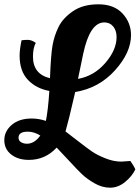

<svg xmlns="http://www.w3.org/2000/svg" viewBox="-46 -730 648 891"><path d="M217 -45Q164 12 88 12Q38 12 6 -13Q-26 -38 -26 -79.5Q-26 -121 8.5 -150.5Q43 -180 101 -180Q134 -180 167 -169Q177 -218 183 -308Q122 -319 83.5 -359.5Q45 -400 45 -472Q45 -500 54 -543Q65 -545 83 -545Q101 -545 120 -531Q107 -507 107 -467Q107 -386 186 -367Q190 -476 198 -520.5Q206 -565 226 -605.5Q246 -646 292.5 -678Q339 -710 411 -710Q483 -710 522.5 -667.5Q562 -625 562 -567Q562 -486 487.5 -403.5Q413 -321 303 -303Q272 -168 258 -120Q274 -108 316.5 -75Q359 -42 381.5 -26.5Q404 -11 442.5 4.5Q481 20 517 20L559 17Q576 41 582 56Q567 88 534.5 114.5Q502 141 465 141Q428 141 392.5 120.5Q357 100 335 79Q313 58 272.5 14Q232 -30 217 -45ZM495 -558Q495 -588 479.5 -607Q464 -626 438 -626Q371 -626 340 -480Q323 -400 316 -364Q390 -377 442.5 -437.5Q495 -498 495 -558ZM79 -63Q114 -63 141 -101Q112 -119 83 -119Q40 -119 40 -91Q40 -77 52 -70Q64 -63 79 -63Z"/></svg>

Font: Oleo Script Swash Caps
Style: Regular
Weight: 400
Designer: Soytutype
Foundry: Soytutype
Version: Version 1.002